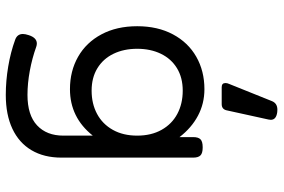

<svg xmlns="http://www.w3.org/2000/svg" viewBox="-172 -572 945 640"><g transform="rotate(90 300.0 -252.5)"><path d="M257.3 -532.2Q257.3 -538.1 260.3 -544.4L317.4 -686.5Q324.7 -705.1 346.2 -705.1Q351.6 -705.1 354.5 -704.6Q379.9 -701.2 379.9 -683.1Q379.9 -681.2 378.9 -675.3L348.1 -535.2Q344.2 -519.5 327.6 -519.5H271Q257.3 -519.5 257.3 -532.2ZM437.5 -378.9V-424.3Q437.5 -441.4 444.8 -448.7Q452.1 -456.1 471.2 -456.1H472.2Q491.2 -456.1 498.5 -448.7Q505.9 -441.4 505.9 -424.3V14.6Q505.9 72.8 481.2 114.5Q456.5 156.2 409.7 178.2Q362.8 200.2 296.9 200.2Q250 200.2 202.1 192.1Q154.3 184.1 112.8 168.9Q93.8 162.1 93.8 143.1Q93.8 135.3 97.7 123.5Q106.4 96.7 125.5 96.7Q130.9 96.7 136.2 98.6Q174.3 112.3 216.3 120.1Q258.3 127.9 296.9 127.9Q364.3 127.9 398.4 95.9Q432.6 64 432.6 8.3V-89.8Q372.1 -13.7 277.8 -13.7Q217.3 -13.7 169.7 -40.8Q122.1 -67.9 95 -118.7Q67.9 -169.4 67.9 -237.8Q67.9 -306.2 95 -356.9Q122.1 -407.7 169.7 -434.8Q217.3 -461.9 277.8 -461.9Q325.7 -461.9 366.2 -440.4Q406.7 -418.9 437.5 -378.9ZM143.1 -237.8Q143.1 -193.4 159.7 -158.9Q176.3 -124.5 207.8 -105.2Q239.3 -85.9 282.7 -85.9Q326.2 -85.9 360.1 -104Q394 -122.1 413.3 -156.5Q432.6 -190.9 432.6 -237.8Q432.6 -284.7 413.3 -319.1Q394 -353.5 360.1 -371.6Q326.2 -389.6 282.7 -389.6Q239.3 -389.6 207.8 -370.4Q176.3 -351.1 159.7 -316.7Q143.1 -282.2 143.1 -237.8Z"/></g></svg>

Font: Courier Prime Code
Style: Regular
Weight: 400
Designer: Alan Dague-Greene
Foundry: Quote-Unquote Apps
Version: Version 3.0318